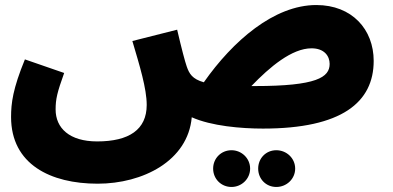

<svg xmlns="http://www.w3.org/2000/svg" viewBox="-20 -498 1560 763"><path d="M368 232C548 232 727 141 742 -32C820 3 939 13 1025 13C1339 13 1465 -92 1465 -256C1465 -381 1379 -478 1237 -478C1069 -478 905 -335 790 -171C744 -184 732 -205 722 -234C715 -254 702 -303 684 -380L506 -335C535 -237 563 -146 563 -81C563 17 493 64 366 64C256 64 201 11 201 -63C201 -104 207 -130 235 -208L79 -262C31 -145 24 -88 24 -33C24 155 181 232 368 232ZM1218 -306C1269 -306 1290 -275 1290 -244C1290 -191 1239 -156 993 -156C988 -156 984 -156 979 -156C1052 -232 1140 -306 1218 -306ZM1078 245C1119 245 1153 213 1153 172C1153 131 1119 99 1078 99C1037 99 1006 131 1006 172C1006 213 1037 245 1078 245ZM900 245C940 245 974 213 974 172C974 131 940 99 900 99C859 99 827 131 827 172C827 213 859 245 900 245Z"/></svg>

Font: Noto Sans Arabic UI Bk
Style: Regular
Weight: 900
Designer: Monotype Design Team, Nadine Chahine and Nizar Qandah
Foundry: Monotype Imaging Inc.
Version: Version 2.010